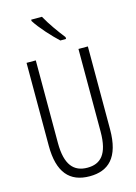

<svg xmlns="http://www.w3.org/2000/svg" viewBox="-140 -1020 784 1104"><g transform="rotate(-15 252.0 -468.5)"><path d="M224 -947H160V-939C189 -892 252 -824 291 -788H325V-799C292 -841 252 -896 224 -947ZM435 -221V-714H379V-222C379 -87 331 -41 253 -41C172 -41 125 -92 125 -222V-714H70V-220C70 -62 134 10 253 10C364 10 435 -52 435 -221Z"/></g></svg>

Font: Noto Sans Georgian ExtraCondensed Light
Style: Regular
Weight: 300
Width: 2
Designer: Monotype Design Team, Akaki Razmadze
Foundry: Google LLC
Version: Version 2.005